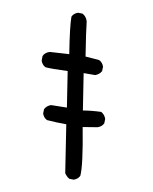

<svg xmlns="http://www.w3.org/2000/svg" viewBox="-115 -855 730 919"><g transform="rotate(-15 250.0 -395.5)"><path d="M134.8 -11.7 115.2 -21.5Q105.5 -35.2 103.5 -52.7L168.9 -277.3Q126 -296.9 85 -320.3Q73.2 -334 75.2 -355.5L85 -375Q100.6 -386.7 122.1 -384.8L192.4 -353.5L241.2 -521.5Q167 -552.7 143.6 -566.4Q131.8 -580.1 133.8 -601.6L143.6 -622.1Q159.2 -635.7 182.6 -631.8L269.5 -597.7Q306.6 -727.5 326.2 -768.6Q339.8 -780.3 361.3 -778.3L380.9 -768.6Q394.5 -751 390.6 -727.5Q377 -688.5 341.8 -566.4L400.4 -533.2Q412.1 -519.5 410.2 -498L400.4 -478.5Q384.8 -466.8 363.3 -468.8L312.5 -492.2L262.7 -320.3Q304.7 -308.6 345.7 -291Q357.4 -275.4 355.5 -253.9L345.7 -234.4Q332 -222.7 310.5 -224.6L241.2 -244.1Q195.3 -64.5 169.9 -21.5Q156.2 -9.8 134.8 -11.7Z"/></g></svg>

Font: JasonHandwriting4
Style: Regular
Weight: 400
Version: Version 1.01.21